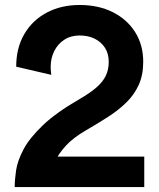

<svg xmlns="http://www.w3.org/2000/svg" viewBox="-20 -755 642 775"><path d="M187 -452.9Q186.8 -456.1 185.7 -464.1Q184.6 -472.2 184.6 -485.8Q184.6 -520 198.9 -548.7Q213.1 -577.4 239.5 -594.6Q265.9 -611.8 301.8 -611.8Q335.4 -611.8 361.9 -598.9Q388.4 -585.9 403.7 -562.1Q418.9 -538.3 418.9 -505.4H558.1Q558.1 -573.7 525.4 -625.5Q492.7 -677.2 434.8 -706.1Q377 -734.9 301.8 -734.9Q226.6 -734.9 168.7 -704.1Q110.8 -673.3 78.1 -617.4Q45.4 -561.5 45.4 -485.8ZM39.3 0Q50.5 0 69.2 0Q87.9 0 108.9 0Q129.9 0 148.6 0Q167.2 0 178.5 0Q178.5 -16.6 182.5 -42.8Q186.5 -69.1 200.8 -101Q215.1 -132.8 244.9 -165.8Q274.7 -198.7 326.2 -228.5Q373.8 -256.1 415.8 -283Q457.8 -309.8 489.7 -341.1Q521.7 -372.3 539.9 -412.2Q558.1 -452.1 558.1 -505.4H418.9Q418.9 -473.6 406.7 -448.7Q394.5 -423.8 368.7 -401.5Q342.8 -379.2 301.8 -355.5Q206.1 -300.3 152.5 -248.9Q98.9 -197.5 74.8 -151.9Q50.8 -106.2 45 -67.7Q39.3 -29.3 39.3 0ZM130.1 -123 178.5 0H562.3V-123Z"/></svg>

Font: Giphurs
Style: Regular
Weight: 400
Version: Version 2.010